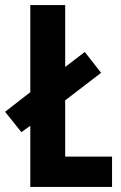

<svg xmlns="http://www.w3.org/2000/svg" viewBox="-40 -734 475 754"><path d="M79 0V-240L44 -215L-20 -295L79 -372V-714H216V-471L293 -530L357 -448L216 -340V-119H400V0Z"/></svg>

Font: Noto Sans Display ExtraCondensed
Style: Bold
Weight: 700
Width: 2
Designer: Monotype Design Team
Foundry: Monotype Imaging Inc.
Version: Version 2.003